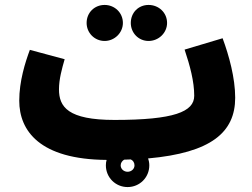

<svg xmlns="http://www.w3.org/2000/svg" viewBox="-20 -627 1023 778"><path d="M582 -461C623 -461 657 -494 657 -534C657 -576 623 -607 582 -607C541 -607 510 -576 510 -534C510 -494 541 -461 582 -461ZM404 -461C444 -461 478 -494 478 -534C478 -576 444 -607 404 -607C363 -607 331 -576 331 -534C331 -494 363 -461 404 -461ZM497 131C546 131 585 92 585 43C585 33 583 23 580 15C836 -8 933 -91 933 -231C933 -311 908 -402 882 -472L728 -426C750 -360 767 -297 767 -239C767 -174 685 -141 444 -141C255 -141 219 -194 219 -265C219 -306 231 -349 242 -387L101 -425C82 -374 58 -298 58 -219C58 -97 141 19 412 21C410 28 409 35 409 43C409 92 448 131 497 131ZM497 69C482 69 469 58 469 43C469 33 475 25 483 20C492 20 501 19 510 19C519 23 525 32 525 43C525 58 512 69 497 69Z"/></svg>

Font: Noto Sans Arabic ExtCond Blk
Style: Regular
Weight: 900
Width: 2
Designer: Monotype Design Team, Nadine Chahine, Nizar Qandah and Khaled Hosny
Foundry: Monotype Imaging Inc.
Version: Version 2.012